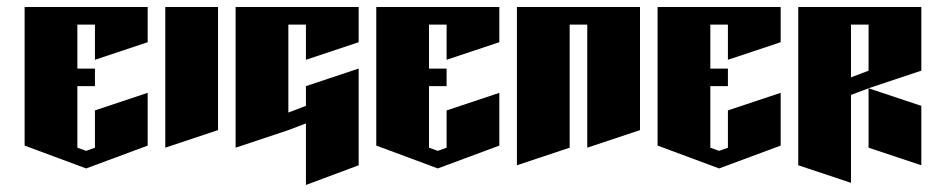

<svg xmlns="http://www.w3.org/2000/svg" viewBox="-20 -520 2640 546"><path d="M50 -500H400V-400L250 -350V-450H200V-325H250V-275H200V-100L225 -91L250 -100V-206L400 -256V-106L225 -41L50 -106Z M450 -500H600V-150L450 -100Z M650 -500H1000V-400L850 -350V-450H800V-200L850 -219V-275L1000 -325V-50L850 6V-169L800 -150L650 -100Z M1050 -500H1400V-400L1250 -350V-450H1200V-325H1250V-275H1200V-100L1225 -91L1250 -100V-206L1400 -256V-106L1225 -41L1050 -106Z M1450 -500H1800V-150L1650 -100V-450H1600V-100L1450 -50Z M1850 -500H2200V-400L2050 -350V-450H2000V-325H2050V-275H2000V-100L2025 -91L2050 -100V-206L2200 -256V-106L2025 -41L1850 -106Z M2250 -500H2600V-319L2450 -269L2400 -250V0L2250 -50ZM2450 -269 2600 -219V-50L2450 -100ZM2400 -450V-300L2450 -319V-450Z"/></svg>

Font: SOV_Meka
Style: Book
Weight: 400
Version: Version 1.00